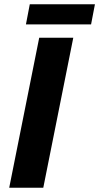

<svg xmlns="http://www.w3.org/2000/svg" viewBox="-20 -876 463 896"><path d="M405 -762H101L119 -856H423ZM182 0H23L163 -700H322Z"/></svg>

Font: Argentum Sans SemiBold
Style: Italic
Weight: 600
Italic angle: -11°
Designer: Julieta Ulanovsky (font), Cristiano Sobral (main changes and remaster)
Foundry: Julieta Ulanovsky (font), Cristiano Sobral (main changes and remaster)
Version: Version 2.007;June 15, 2022;FontCreator 14.0.0.2814 64-bit; 